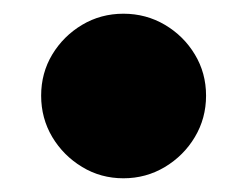

<svg xmlns="http://www.w3.org/2000/svg" viewBox="-20 -250 360 280"><path d="M160 10Q127 10 99.8 -6.5Q72.5 -23 56.2 -50.2Q40 -77.5 40 -110.5Q40 -143.5 56.2 -170.5Q72.5 -197.5 99.8 -213.8Q127 -230 160 -230Q193 -230 220.5 -213.8Q248 -197.5 264.2 -170.5Q280.5 -143.5 280.5 -110.5Q280.5 -77.5 264.2 -50.2Q248 -23 220.5 -6.5Q193 10 160 10Z"/></svg>

Font: Bodoni Moda Black
Style: Italic
Weight: 900
Italic angle: -13°
Version: Version 2.005